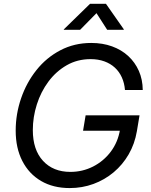

<svg xmlns="http://www.w3.org/2000/svg" viewBox="-20 -960 777 991"><path d="M339.8 10.7Q254.4 10.7 191.9 -25.9Q129.4 -62.5 95.2 -129.2Q61 -195.8 61 -285.6Q61 -371.6 88.9 -452.6Q116.7 -533.7 168 -598.1Q219.2 -662.6 291.3 -700.4Q363.3 -738.3 451.2 -738.3Q509.8 -738.3 558.3 -720.7Q606.9 -703.1 642.1 -670.7Q677.2 -638.2 696.8 -593.8Q716.3 -549.3 716.8 -495.6H625Q622.1 -531.2 608.9 -560.5Q595.7 -589.8 573 -610.8Q550.3 -631.8 518.6 -643.3Q486.8 -654.8 447.8 -654.8Q379.4 -654.8 324.5 -623.3Q269.5 -591.8 230.2 -539.1Q190.9 -486.3 170.2 -421.1Q149.4 -356 149.4 -288.6Q149.4 -187 201.9 -129.9Q254.4 -72.8 343.3 -72.8Q405.8 -72.8 460.2 -100.3Q514.6 -127.9 551.8 -177.2Q588.9 -226.6 599.6 -291.5L626 -285.2H408.7L421.9 -364.7H700.2L686.5 -282.7Q675.3 -217.3 644.3 -163.6Q613.3 -109.9 566.7 -70.8Q520 -31.7 462.2 -10.5Q404.3 10.7 339.8 10.7ZM393.6 -806.2H309.1L309.6 -808.6L444.8 -940.4H526.9L619.1 -808.6L618.7 -806.2H533.2L478 -892.1Z"/></svg>

Font: Inter 24pt
Style: Italic
Weight: 400
Italic angle: -9.3988°
Designer: Rasmus Andersson
Foundry: rsms
Version: Version 4.001;git-66647c0bb